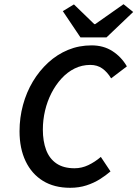

<svg xmlns="http://www.w3.org/2000/svg" viewBox="-20 -882 654 914"><path d="M314 12Q238 12 184.5 -21Q131 -54 102 -114.5Q73 -175 73 -257Q73 -322 89.5 -382.5Q106 -443 136.5 -494Q167 -545 209.5 -584Q252 -623 304 -644.5Q356 -666 416 -666Q473 -666 515.5 -638.5Q558 -611 584 -566L509 -509Q491 -539 467 -556Q443 -573 410 -573Q370 -573 335.5 -556Q301 -539 273 -508.5Q245 -478 225 -439Q205 -400 194.5 -355.5Q184 -311 184 -265Q184 -210 199.5 -168.5Q215 -127 248.5 -104Q282 -81 335 -81Q369 -81 400.5 -96Q432 -111 460 -135L506 -66Q484 -47 455.5 -29Q427 -11 391.5 0.5Q356 12 314 12ZM363 -704 279 -829 332 -861 429 -767H433L568 -862L614 -825L487 -704Z"/></svg>

Font: Source Code Pro SemiBold
Style: Italic
Weight: 600
Italic angle: -11°
Monospace: yes
Designer: Paul D. Hunt, Teo Tuominen
Foundry: Adobe Systems Incorporated
Version: Version 1.016;hotconv 1.0.116;makeotfexe 2.5.65601